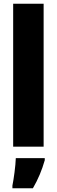

<svg xmlns="http://www.w3.org/2000/svg" viewBox="-20 -780 303 1021"><path d="M212 0V-760H50V0ZM218 72V61H64C63 101 53 173 46 207V221H155C182 175 203 125 218 72Z"/></svg>

Font: Noto Sans Myanmar UI ExtraCondensed Black
Style: Regular
Weight: 900
Width: 2
Designer: Monotype Design Team
Foundry: Monotype Imaging Inc.
Version: Version 2.103